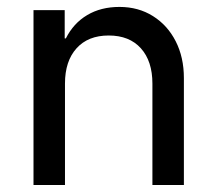

<svg xmlns="http://www.w3.org/2000/svg" viewBox="-20 -529 618 549"><path d="M75.8 0V-500H165V-419.2H168.3Q190 -462.5 229.2 -485.8Q268.3 -509.2 321.7 -509.2Q375.8 -509.2 417.5 -482.9Q459.2 -456.7 482.5 -410.8Q505.8 -365 505.8 -305.8V0H415.8V-290Q415.8 -354.2 382.9 -390.8Q350 -427.5 290.8 -427.5Q231.7 -427.5 198.8 -390.8Q165.8 -354.2 165.8 -290V0Z"/></svg>

Font: Funnel Sans Light
Style: Regular
Weight: 400
Version: Version 1.000